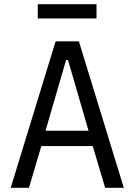

<svg xmlns="http://www.w3.org/2000/svg" viewBox="-20 -895 640 915"><path d="M481 0 422 -199H177L118 0H31L245 -698H356L570 0ZM304 -609H295L197 -272H402ZM160 -875H440V-807H160Z"/></svg>

Font: iA Writer Duo V
Style: Regular
Weight: 400
Designer: Mike Abbink, Paul van der Laan, Pieter van Rosmalen, Oliver Reichenstein
Foundry: Information Architects Inc.
Version: Version 2.000